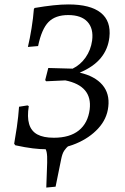

<svg xmlns="http://www.w3.org/2000/svg" viewBox="-20 -662 563 867"><path d="M189 185 193 73Q194 41 190.5 24.5Q187 8 173 -8L292 -6Q278 6 269.5 19Q261 32 256 58L231 181ZM189 12Q162 12 128.5 8Q95 4 49 -6L44 -13Q52 -60 56 -87.5Q60 -115 62 -135Q64 -155 66 -180L104 -186L110 -183Q102 -134 111.5 -102Q121 -70 148.5 -55Q176 -40 223 -40Q295 -40 336 -73Q377 -106 385 -168Q398 -274 275 -299L189 -295L184 -300L198 -355L308 -352Q343 -369 366.5 -402.5Q390 -436 396 -479Q403 -533 375 -563.5Q347 -594 288 -594Q230 -594 199 -562.5Q168 -531 152 -454L106 -450Q115 -488 122.5 -534.5Q130 -581 133 -621L136 -626Q183 -634 220.5 -638Q258 -642 289 -642Q388 -642 435 -604.5Q482 -567 474 -494Q468 -440 435 -400Q402 -360 340 -334Q409 -318 442.5 -278.5Q476 -239 469 -180Q463 -125 423.5 -82Q384 -39 323 -13.5Q262 12 189 12Z"/></svg>

Font: Alegreya
Style: Italic
Weight: 400
Italic angle: -7°
Designer: Juan Pablo del Peral
Foundry: Huerta Tipografica
Version: Version 2.009